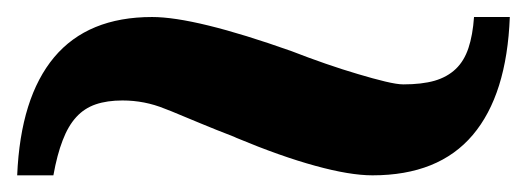

<svg xmlns="http://www.w3.org/2000/svg" viewBox="-37 -444 625 228"><path d="M568.4 -423.8Q564.9 -331.5 524.4 -283.7Q483.9 -235.8 405.3 -235.8Q378.4 -235.8 337.4 -247.1Q296.4 -258.3 243.7 -280.3Q242.2 -281.2 235.6 -283.7Q229 -286.1 220 -289.8Q210.9 -293.5 200.9 -297.6Q190.9 -301.8 182.1 -305.4Q173.3 -309.1 166.7 -311.8Q160.2 -314.5 158.7 -314.9Q134.8 -324.7 108.4 -324.7Q90.3 -324.7 76.7 -320.1Q63 -315.4 53.5 -304.9Q43.9 -294.4 37.4 -277.3Q30.8 -260.3 26.4 -235.8H-16.6Q-12.7 -328.1 27.3 -376Q67.4 -423.8 143.6 -423.8Q194.8 -423.8 309.1 -383.3Q329.1 -375.5 349.6 -368.4Q370.1 -361.3 388.2 -356Q406.2 -350.6 420.4 -347.2Q434.6 -343.8 441.9 -343.8Q463.9 -343.8 479 -348.1Q494.1 -352.5 504.2 -362.1Q514.2 -371.6 519.3 -387Q524.4 -402.3 525.9 -423.8Z"/></svg>

Font: XB Niloofar
Style: Bold
Weight: 700
Designer: Behnam
Foundry: Irmug
Version: Version 7.201 2008